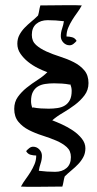

<svg xmlns="http://www.w3.org/2000/svg" viewBox="-20 -717 376 742"><path d="M136 -696 243 -697Q257 -697 269.5 -697Q282 -697 296 -696Q288 -681 278 -667.5Q268 -654 259 -639.5Q250 -625 243.5 -609.5Q237 -594 237 -576Q248 -576 259 -573Q270 -570 276 -559Q271 -553 264 -547.5Q257 -542 249 -542Q235 -542 225 -552.5Q215 -563 215 -577Q215 -592 220 -606.5Q225 -621 227 -635Q211 -637 195.5 -638Q180 -639 164 -639Q137 -639 120 -624.5Q103 -610 103 -582Q103 -558 119 -543.5Q135 -529 159.5 -518Q184 -507 212.5 -498Q241 -489 265.5 -476.5Q290 -464 306 -445Q322 -426 322 -396Q322 -369 306.5 -348.5Q291 -328 269 -311.5Q247 -295 223 -281Q199 -267 182 -252Q198 -246 220 -236Q242 -226 262 -212.5Q282 -199 296 -181.5Q310 -164 310 -144Q310 -125 302 -110Q294 -95 282 -82.5Q270 -70 256 -58.5Q242 -47 230 -35Q227 -25 225.5 -15.5Q224 -6 221 4L114 5Q100 5 87.5 5Q75 5 61 4Q69 -11 79 -24.5Q89 -38 98 -52.5Q107 -67 113.5 -82.5Q120 -98 120 -116Q109 -116 98 -119Q87 -122 81 -133Q86 -139 93 -144.5Q100 -150 108 -150Q122 -150 132 -139.5Q142 -129 142 -115Q142 -100 137 -85.5Q132 -71 130 -57Q146 -55 161.5 -54Q177 -53 193 -53Q220 -53 237 -67.5Q254 -82 254 -110Q254 -134 238 -148.5Q222 -163 197.5 -173.5Q173 -184 144.5 -193Q116 -202 91.5 -214.5Q67 -227 51 -246.5Q35 -266 35 -296Q35 -323 49 -342.5Q63 -362 83 -378Q103 -394 125 -408Q147 -422 163 -438Q146 -444 126 -454Q106 -464 88.5 -478Q71 -492 59 -509.5Q47 -527 47 -548Q47 -567 55 -582Q63 -597 75 -609.5Q87 -622 101 -633.5Q115 -645 127 -657Q130 -667 131.5 -676.5Q133 -686 136 -696ZM189 -395Q171 -395 154.5 -392.5Q138 -390 126 -382.5Q114 -375 107 -361.5Q100 -348 100 -326Q100 -313 105 -300L107 -302Q122 -299 137.5 -298Q153 -297 168 -297Q186 -297 202.5 -299.5Q219 -302 231 -309.5Q243 -317 250 -330.5Q257 -344 257 -366Q257 -380 251 -392L250 -390Q235 -393 219.5 -394Q204 -395 189 -395Z"/></svg>

Font: Germanica
Style: Regular
Weight: 400
Designer: Peter Wiegel
Foundry: Peter Wiegel